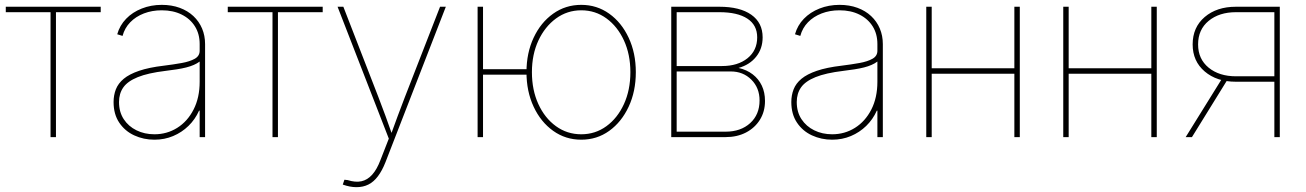

<svg xmlns="http://www.w3.org/2000/svg" viewBox="-20 -567 5402 794"><path d="M189 0V-516.6H3.9V-539.1H396.5V-516.6H211.4V0Z M618.7 10.7Q573.7 10.7 535.2 -7.1Q496.6 -24.9 473.1 -59.8Q449.7 -94.7 449.7 -145Q449.7 -173.3 459.2 -197.8Q468.8 -222.2 491.7 -241.2Q514.6 -260.3 555.2 -274.2Q595.7 -288.1 657.7 -295.4Q697.3 -300.3 731.2 -306.4Q765.1 -312.5 785.4 -324Q805.7 -335.4 805.7 -356.9V-384.8Q805.7 -426.8 786.1 -458Q766.6 -489.3 731.2 -506.8Q695.8 -524.4 648.9 -524.4Q608.9 -524.4 575.2 -511.5Q541.5 -498.5 518.6 -474.9Q495.6 -451.2 486.8 -418.5L464.8 -425.3Q475.1 -461.9 501.5 -489.3Q527.8 -516.6 566.2 -531.7Q604.5 -546.9 648.9 -546.9Q689.9 -546.9 723.1 -534.7Q756.3 -522.5 779.8 -500.5Q803.2 -478.5 815.7 -449Q828.1 -419.4 828.1 -384.8V0H805.7V-109.4H803.2Q787.1 -73.2 759.5 -46.4Q731.9 -19.5 696 -4.4Q660.2 10.7 618.7 10.7ZM618.7 -11.7Q670.4 -11.7 712.9 -38.3Q755.4 -64.9 780.5 -114Q805.7 -163.1 805.7 -229V-312.5Q795.4 -304.7 781.5 -298.6Q767.6 -292.5 750.2 -288.1Q732.9 -283.7 711.2 -280.3Q689.5 -276.9 664.6 -273.9Q591.8 -265.1 549.8 -248Q507.8 -231 490 -205.6Q472.2 -180.2 472.2 -145Q472.2 -104 491.7 -74.2Q511.2 -44.4 544.4 -28.1Q577.6 -11.7 618.7 -11.7Z M1106.9 0V-516.6H921.9V-539.1H1314.5V-516.6H1129.4V0Z M1397.5 196.3 1404.3 176.3 1417.5 177.7Q1449.7 188 1474.6 182.6Q1499.5 177.2 1519 155.5Q1538.6 133.8 1553.2 95.2L1587.9 6.3L1376 -539.1H1399.9L1545.4 -164.1Q1560.5 -125.5 1574.5 -86.7Q1588.4 -47.9 1602.1 -9.3H1596.2Q1610.4 -47.9 1624.5 -86.7Q1638.7 -125.5 1653.8 -164.1L1799.8 -539.1H1823.7L1574.2 103.5Q1560.1 139.2 1542.7 162.1Q1525.4 185.1 1503.7 196Q1481.9 207 1454.1 207Q1440.4 207 1426.5 204.3Q1412.6 201.7 1397.5 196.3Z M1955.1 0V-539.1H1977.5V0ZM1969.7 -258.3V-280.8H2169.9V-258.3ZM2383.8 10.7Q2318.8 10.7 2267.6 -25.9Q2216.3 -62.5 2186.8 -125.7Q2157.2 -189 2157.2 -268.6Q2157.2 -348.1 2186.8 -411.1Q2216.3 -474.1 2267.6 -510.5Q2318.8 -546.9 2383.8 -546.9Q2448.2 -546.9 2499.3 -510.5Q2550.3 -474.1 2579.8 -410.9Q2609.4 -347.7 2609.4 -268.6Q2609.4 -189 2579.8 -125.7Q2550.3 -62.5 2499.5 -25.9Q2448.7 10.7 2383.8 10.7ZM2383.8 -11.7Q2441.9 -11.7 2487.8 -45.2Q2533.7 -78.6 2560.3 -136.7Q2586.9 -194.8 2586.9 -268.6Q2586.9 -341.8 2560.3 -399.7Q2533.7 -457.5 2487.8 -491Q2441.9 -524.4 2383.8 -524.4Q2325.7 -524.4 2279.5 -490.7Q2233.4 -457 2206.5 -399.4Q2179.7 -341.8 2179.7 -268.6Q2179.7 -194.8 2206.3 -136.7Q2232.9 -78.6 2279.1 -45.2Q2325.2 -11.7 2383.8 -11.7Z M2755.9 0V-539.1H2955.1Q3040 -539.1 3086.9 -506.1Q3133.8 -473.1 3133.8 -412.6Q3133.8 -365.7 3106.9 -332.3Q3080.1 -298.8 3034.2 -286.1Q3068.4 -278.3 3092.8 -259.5Q3117.2 -240.7 3130.4 -212.9Q3143.6 -185.1 3143.6 -149.4Q3143.6 -105.5 3122.6 -71.8Q3101.6 -38.1 3064.9 -19Q3028.3 0 2980.5 0ZM2778.3 -22.5H2980.5Q3043.5 -22.5 3082.3 -57.9Q3121.1 -93.3 3121.1 -151.4Q3121.1 -203.6 3087.2 -237.5Q3053.2 -271.5 3002 -271.5H2778.3ZM2778.3 -293.9H2965.8Q3031.2 -293.9 3071.3 -326.2Q3111.3 -358.4 3111.3 -412.6Q3111.3 -463.4 3070.6 -490Q3029.8 -516.6 2955.1 -516.6H2778.3Z M3421.4 10.7Q3376.5 10.7 3337.9 -7.1Q3299.3 -24.9 3275.9 -59.8Q3252.4 -94.7 3252.4 -145Q3252.4 -173.3 3262 -197.8Q3271.5 -222.2 3294.4 -241.2Q3317.4 -260.3 3357.9 -274.2Q3398.4 -288.1 3460.4 -295.4Q3500 -300.3 3533.9 -306.4Q3567.9 -312.5 3588.1 -324Q3608.4 -335.4 3608.4 -356.9V-384.8Q3608.4 -426.8 3588.9 -458Q3569.3 -489.3 3533.9 -506.8Q3498.5 -524.4 3451.7 -524.4Q3411.6 -524.4 3377.9 -511.5Q3344.2 -498.5 3321.3 -474.9Q3298.3 -451.2 3289.6 -418.5L3267.6 -425.3Q3277.8 -461.9 3304.2 -489.3Q3330.6 -516.6 3368.9 -531.7Q3407.2 -546.9 3451.7 -546.9Q3492.7 -546.9 3525.9 -534.7Q3559.1 -522.5 3582.5 -500.5Q3606 -478.5 3618.4 -449Q3630.9 -419.4 3630.9 -384.8V0H3608.4V-109.4H3606Q3589.8 -73.2 3562.3 -46.4Q3534.7 -19.5 3498.8 -4.4Q3462.9 10.7 3421.4 10.7ZM3421.4 -11.7Q3473.1 -11.7 3515.6 -38.3Q3558.1 -64.9 3583.3 -114Q3608.4 -163.1 3608.4 -229V-312.5Q3598.1 -304.7 3584.2 -298.6Q3570.3 -292.5 3553 -288.1Q3535.6 -283.7 3513.9 -280.3Q3492.2 -276.9 3467.3 -273.9Q3394.5 -265.1 3352.5 -248Q3310.5 -231 3292.7 -205.6Q3274.9 -180.2 3274.9 -145Q3274.9 -104 3294.4 -74.2Q3314 -44.4 3347.2 -28.1Q3380.4 -11.7 3421.4 -11.7Z M4185.5 -284.7V-262.2H3825.2V-284.7ZM3833 -539.1V0H3810.5V-539.1ZM4197.3 -539.1V0H4174.8V-539.1Z M4752 -284.7V-262.2H4391.6V-284.7ZM4399.4 -539.1V0H4377V-539.1ZM4763.7 -539.1V0H4741.2V-539.1Z M5272.5 0H5250V-516.6H5091.3Q5022 -516.6 4978.3 -480.7Q4934.6 -444.8 4934.6 -383.3Q4934.6 -322.8 4978.3 -287.1Q5022 -251.5 5091.3 -251.5H5260.7V-229H5090.8Q5011.7 -229 4961.9 -271.5Q4912.1 -314 4912.1 -383.3Q4912.1 -454.1 4961.9 -496.6Q5011.7 -539.1 5090.8 -539.1H5272.5ZM4909.2 0H4883.3L5035.2 -244.6H5060.5Z"/></svg>

Font: Inter 18pt Thin
Style: Regular
Weight: 250
Designer: Rasmus Andersson
Foundry: rsms
Version: Version 4.001;git-66647c0bb